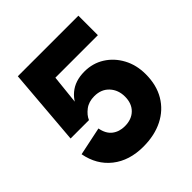

<svg xmlns="http://www.w3.org/2000/svg" viewBox="-190 -826 975 975"><g transform="rotate(-45 297.5 -338.0)"><path d="M286 14Q186 14 120 -38Q54 -90 37 -181L190 -213Q198 -169 225.5 -147.5Q253 -126 293 -126Q342 -126 371 -154.5Q400 -183 400 -232Q400 -280 370.5 -312Q341 -344 291 -344Q251 -344 224 -323.5Q197 -303 186 -277H54L88 -690H523V-550H141L227 -638L195 -334H178Q191 -396 234 -432Q277 -468 344 -468Q404 -468 451.5 -438Q499 -408 527 -356Q555 -304 555 -238Q555 -160 521.5 -103.5Q488 -47 427.5 -16.5Q367 14 286 14Z"/></g></svg>

Font: Radio Canada Big
Style: Bold
Weight: 700
Designer: Étienne Aubert Bonn
Foundry: Coppers and Brasses
Version: Version 1.001